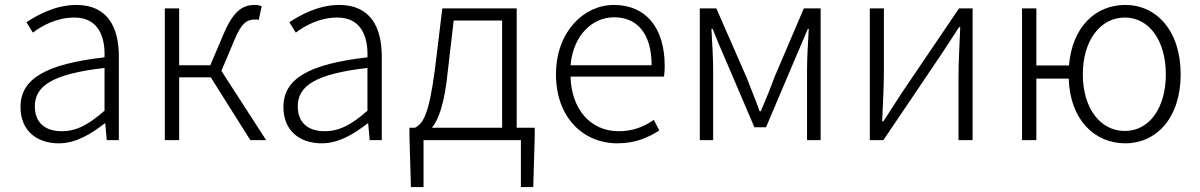

<svg xmlns="http://www.w3.org/2000/svg" viewBox="-20 -567 4855 777"><path d="M218 13C286 13 348 -24 404 -68H406L412 0H461V-338C461 -456 416 -547 289 -547C202 -547 128 -504 87 -477L113 -435C150 -463 209 -496 281 -496C381 -496 406 -414 403 -335C168 -308 63 -250 63 -134C63 -35 132 13 218 13ZM230 -36C170 -36 121 -64 121 -137C121 -219 192 -268 403 -292V-119C339 -63 290 -36 230 -36Z M876 -280 929 -406C958 -477 983 -488 1010 -488C1018 -488 1020 -489 1027 -486L1039 -542C1031 -545 1022 -547 1012 -547C963 -547 926 -525 886 -432L831 -303H705V-533H647V0H705V-254H833L993 0H1057Z M1282 13C1350 13 1412 -24 1468 -68H1470L1476 0H1525V-338C1525 -456 1480 -547 1353 -547C1266 -547 1192 -504 1151 -477L1177 -435C1214 -463 1273 -496 1345 -496C1445 -496 1470 -414 1467 -335C1232 -308 1127 -250 1127 -134C1127 -35 1196 13 1282 13ZM1294 -36C1234 -36 1185 -64 1185 -137C1185 -219 1256 -268 1467 -292V-119C1403 -63 1354 -36 1294 -36Z M2071 -50V-533H1770L1740 -286C1716 -103 1692 -66 1659 -50H1637V-15L1643 190H1694V0H2088V190H2138L2144 -15V-50ZM1816 -484H2012V-50H1728C1755 -83 1779 -148 1792 -277Z M2478 13C2555 13 2605 -12 2648 -39L2626 -82C2586 -54 2541 -36 2484 -36C2369 -36 2292 -126 2289 -257H2667C2669 -270 2670 -284 2670 -299C2670 -456 2593 -547 2464 -547C2343 -547 2230 -439 2230 -266C2230 -91 2341 13 2478 13ZM2289 -303C2300 -426 2378 -497 2465 -497C2558 -497 2617 -432 2617 -303Z M2812 0H2866V-288C2866 -331 2862 -397 2859 -450H2864C2879 -411 2896 -372 2912 -335L3033 -52H3080L3200 -335C3216 -372 3233 -411 3249 -450H3253C3250 -397 3246 -331 3246 -288V0H3301V-533H3233L3113 -252C3097 -207 3078 -162 3059 -117H3054C3038 -162 3019 -207 3002 -252L2879 -533H2812Z M3500 0H3555L3786 -342C3807 -374 3840 -424 3861 -457H3866C3863 -385 3859 -316 3859 -256V0H3916V-533H3861L3630 -192L3555 -76H3550C3553 -148 3557 -219 3557 -276V-533H3500Z M4174 -302V-533H4116V0H4174V-249H4305C4310 -83 4409 13 4534 13C4659 13 4758 -89 4758 -266C4758 -444 4659 -547 4534 -547C4413 -547 4319 -458 4306 -302ZM4532 -37C4432 -37 4362 -130 4362 -266C4362 -402 4432 -496 4532 -496C4631 -496 4698 -402 4698 -266C4698 -130 4631 -37 4532 -37Z"/></svg>

Font: Spoqa Han Sans Neo Light
Style: Regular
Weight: 300
Designer: [Spoqa Han Sans Neo] Dong-huui Kim ___ Younghwa Kang ___ Yujin Lee ___ [Noto Sans] Ryoko NISHIZUKA ____ (kana & ideograp
Foundry: Spoqa (http://www.spoqa-han-sans.com)
Version: Version 1.100;hotconv 1.0.109;makeotfexe 2.5.65596